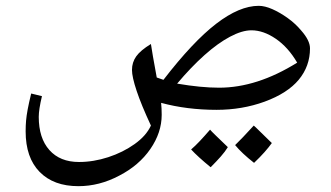

<svg xmlns="http://www.w3.org/2000/svg" viewBox="-20 -377 1136 659"><path d="M249 262Q164 262 116 213Q68 164 68 74Q68 54 69.5 37Q71 20 75 -1.5Q79 -23 87 -56L124 -47Q113 -1 113 24Q113 97 149.5 138Q186 179 251 179Q301 179 351.5 162.5Q402 146 442 117.5Q482 89 498 54Q465 -17 449 -65Q433 -113 433 -137Q433 -163 447.5 -183.5Q462 -204 498 -226Q500 -212 505 -183Q510 -154 518 -111L541 -103Q642 -234 722 -295.5Q802 -357 868 -357Q889 -357 915 -345.5Q941 -334 967.5 -315Q994 -296 1014 -272Q1044 -238 1044 -211Q1044 -150 1005.5 -103.5Q967 -57 888 -28Q811 0 723 0Q673 0 625 -6Q577 -12 533 -24Q534 -14 534.5 -4Q535 6 535 17Q535 78 496 134.5Q457 191 389 226Q355 244 320 253Q285 262 249 262ZM732 -76Q797 -76 864 -97.5Q931 -119 1000 -162Q969 -215 926.5 -244Q884 -273 843 -273Q811 -273 769.5 -251Q728 -229 682 -188Q636 -147 588 -90Q629 -83 665 -79.5Q701 -76 732 -76ZM852 182Q810 149 787 121Q809 100 851 54Q856 58 871 73Q886 88 913 114Q903 128 888 145Q873 162 852 182ZM703 197Q681 179 664 163.5Q647 148 636 136Q650 124 666 107Q682 90 701 68Q705 73 720.5 88Q736 103 762 128Q753 143 738 160Q723 177 703 197Z"/></svg>

Font: Noto Naskh Arabic
Style: Regular
Weight: 400
Designer: Monotype Design Team, David Williams, Mohamad Dakak and Nizar Qandah
Foundry: Monotype Imaging Inc.
Version: Version 2.013